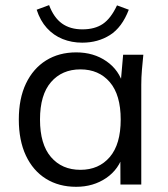

<svg xmlns="http://www.w3.org/2000/svg" viewBox="-20 -714 650 743"><path d="M274.8 8.9Q207.7 8.9 157.7 -22.3Q107.7 -53.5 80.2 -112Q52.8 -170.5 52.8 -251.4Q52.8 -332.9 80.5 -390.8Q108.2 -448.8 158.2 -480.1Q208.2 -511.3 274.8 -511.3Q342.5 -511.3 392 -476.9Q441.6 -442.5 457.6 -383.1H446.1L456.5 -502.3H534.7Q531.7 -472.9 529.2 -443.6Q526.7 -414.2 526.7 -385.9V0H446.1L445.7 -118.3H457.1Q441.1 -59.4 391.1 -25.2Q341 8.9 274.8 8.9ZM291.2 -56.8Q362.4 -56.8 404.8 -106.3Q447.1 -155.7 447.1 -251.4Q447.1 -347.1 404.8 -396.3Q362.4 -445.5 291.2 -445.5Q220 -445.5 177.4 -396.3Q134.8 -347.1 134.8 -251.4Q134.8 -155.7 177.2 -106.3Q219.6 -56.8 291.2 -56.8ZM298.3 -548.9Q257.3 -548.9 222.3 -563Q187.2 -577.1 161.4 -605.5Q135.6 -633.9 121.9 -676.4L170 -694.2Q188.1 -646 219.7 -623.2Q251.3 -600.4 298.8 -600.4Q346.9 -600.4 377.9 -621.4Q409 -642.4 432.8 -693.2L478.4 -676.4Q452.1 -607.8 405.4 -578.3Q358.8 -548.9 298.3 -548.9Z"/></svg>

Font: Mulish ExtraLight
Style: Regular
Weight: 200
Designer: Vernon Adams
Foundry: Vernon Adams
Version: Version 3.603